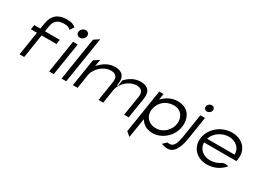

<svg xmlns="http://www.w3.org/2000/svg" viewBox="-36 -1355 3030 2251"><g transform="rotate(30 1478.5 -229.5)"><path d="M89 -331H171L121 -10H184L234 -331H435L445 -393H244L257 -471C268 -541 311 -582 393 -582C450 -582 461 -571 484 -552L521 -605C493 -626 469 -643 403 -643C279 -643 214 -585 195 -477L181 -393H99Z M587 -588C582 -557 604 -532 635 -532C666 -532 696 -557 701 -588C706 -619 684 -644 653 -644C622 -644 592 -619 587 -588ZM522 -10H585L654 -451H591Z M690 -10H753L852 -636L781 -589Z M843 -10H907L935 -192C944 -249 976 -295 1013 -327C1047 -356 1092 -381 1150 -381C1217 -381 1242 -337 1233 -281L1190 -10H1254L1282 -192C1291 -249 1323 -295 1360 -327C1394 -356 1439 -381 1497 -381C1564 -381 1589 -337 1580 -281L1537 -10H1599L1643 -289C1658 -382 1620 -443 1516 -443C1430 -443 1366 -399 1318 -348L1306 -269L1292 -263L1296 -289C1311 -382 1273 -443 1169 -443C1082 -443 1018 -398 970 -347L958 -334L973 -427L901 -379Z M1665 138 1721 185 1763 -80 1771 -68C1802 -24 1850 11 1932 11C2048 11 2174 -83 2196 -225C2215 -345 2157 -462 2007 -462C1924 -462 1861 -425 1815 -381L1803 -369L1816 -451H1758ZM1786 -225C1802 -323 1878 -397 1990 -397C2091 -397 2142 -314 2128 -225C2115 -143 2042 -58 1936 -58C1826 -58 1773 -142 1786 -225Z M2091 64C2173 94 2242 93 2288 -2C2306 -37 2320 -85 2330 -149L2377 -451H2314L2267 -149C2249 -38 2229 21 2167 21C2158 21 2150 20 2139 18ZM2318 -574C2314 -548 2331 -527 2357 -527C2383 -527 2410 -548 2414 -574C2418 -600 2398 -621 2372 -621C2346 -621 2322 -600 2318 -574Z M2451 -226C2430 -95 2521 11 2666 11C2760 11 2844 -31 2896 -96C2881 -101 2838 -112 2807 -90C2769 -65 2724 -50 2676 -50C2582 -50 2514 -110 2511 -191V-197H2949L2954 -227C2975 -358 2886 -462 2741 -462C2596 -462 2472 -357 2451 -226ZM2520 -252 2522 -258C2550 -340 2637 -401 2732 -401C2827 -401 2892 -340 2893 -258V-252Z"/></g></svg>

Font: Charger Sport
Style: LitExtObl
Weight: 300
Designer: Jasper
Foundry: Cannot Into Space Fonts
Version: Version 1.1